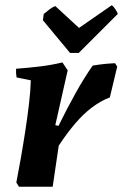

<svg xmlns="http://www.w3.org/2000/svg" viewBox="-20 -709 467 729"><path d="M52 0 42 -16Q49 -52 58 -102.5Q67 -153 75.5 -208Q84 -263 90 -314Q96 -365 97 -404L43 -415Q40 -431 41 -448Q84 -451 130 -456.5Q176 -462 217 -472L237 -442L190 -234L202 -231Q234 -296 266.5 -354.5Q299 -413 332 -460Q356 -464 375.5 -466Q395 -468 417 -469L425 -456L397 -339Q380 -333 362.5 -323Q345 -313 328 -300Q296 -276 265 -239.5Q234 -203 203 -156L180 0ZM246 -508 143 -632 146 -656Q158 -666 169.5 -674.5Q181 -683 190 -686L280 -603L404 -689Q410 -686 418 -674Q426 -662 427 -656L279 -508Z"/></svg>

Font: Labrada
Style: Bold Italic
Weight: 700
Italic angle: -7°
Designer: Mercedes Jáuregui
Foundry: Omnibus-Type Team
Version: Version 1.000; ttfautohint (v1.8.4.7-5d5b)